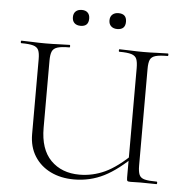

<svg xmlns="http://www.w3.org/2000/svg" viewBox="-55 -849 875 915"><g transform="rotate(5 382.0 -392.0)"><path d="M584 -542Q584 -571 578 -586Q572 -601 553 -607Q534 -613 495 -613Q492 -613 492 -619Q492 -625 495 -625Q518 -625 547.5 -623.5Q577 -622 611 -622Q643 -622 673 -623.5Q703 -625 726 -625Q729 -625 729 -619Q729 -613 726 -613Q688 -613 668.5 -607.5Q649 -602 642.5 -587.5Q636 -573 636 -544V-81Q636 -52 642.5 -37Q649 -22 668.5 -17Q688 -12 726 -12Q729 -12 729 -6Q729 0 726 0Q707 0 688.5 -0.5Q670 -1 649 -1Q635 -1 625 -0.5Q615 0 602 0Q590 0 587 -3Q584 -6 584 -19ZM618 -131Q542 -55 475.5 -21.5Q409 12 332 12Q269 12 220 -12Q171 -36 143 -80.5Q115 -125 115 -186V-544Q115 -573 108.5 -587.5Q102 -602 83 -607.5Q64 -613 26 -613Q23 -613 23 -619Q23 -625 26 -625Q49 -625 78.5 -623.5Q108 -622 140 -622Q175 -622 204.5 -623.5Q234 -625 256 -625Q259 -625 259 -619Q259 -613 256 -613Q218 -613 199 -607Q180 -601 173.5 -586Q167 -571 167 -542V-221Q167 -118 219 -65.5Q271 -13 356 -13Q419 -13 477.5 -40Q536 -67 609 -138ZM300 -720Q281 -720 270.5 -730Q260 -740 260 -758Q260 -776 270.5 -786Q281 -796 300 -796Q318 -796 328 -786Q338 -776 338 -758Q338 -720 300 -720ZM475 -720Q457 -720 446 -730Q435 -740 435 -758Q435 -776 446 -786Q457 -796 475 -796Q514 -796 514 -758Q514 -720 475 -720Z"/></g></svg>

Font: Cormorant Infant Light Light
Style: Regular
Weight: 300
Version: Version 4.001